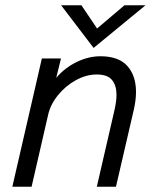

<svg xmlns="http://www.w3.org/2000/svg" viewBox="-20 -710 589 730"><path d="M139.2 -487.8H211.9L193.8 -414.1Q226.1 -452.1 271.2 -474.1Q316.4 -496.1 361.8 -496.1Q431.2 -496.1 464.1 -459.2Q497.1 -422.4 497.1 -360.4Q497.1 -329.1 488.8 -293L420.9 0H348.1L415.5 -292.5Q422.9 -325.2 422.9 -349.6Q422.9 -385.3 405.8 -406Q388.7 -426.8 348.1 -426.8Q308.1 -426.8 268.8 -405.3Q229.5 -383.8 200.7 -348.4Q171.9 -313 163.1 -273.9L100.1 0H26.9ZM335.9 -527.8 212.4 -689.9H289.6L349.1 -601.6L453.1 -689.9H533.2Z"/></svg>

Font: Acari Sans
Style: Italic
Weight: 400
Italic angle: -13°
Designer: Alfredo Marco Pradil and Stefan Peev
Foundry: Hanken Design Co.
Version: Version 1.045;January 11, 2019;FontCreator 11.5.0.2425 64-bi